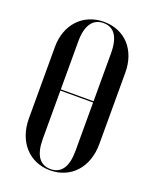

<svg xmlns="http://www.w3.org/2000/svg" viewBox="-135 -785 698 871"><g transform="rotate(20 213.5 -349.5)"><path d="M44 -180C44 -68 113 9 214 9C315 9 384 -67 384 -180V-525C384 -634 316 -708 215 -708C114 -708 44 -633 44 -525ZM135 -585C135 -661 163 -702 215 -702C266 -702 293 -663 293 -585V-353H135ZM135 -347H293V-114C293 -36 266 3 214 3C162 3 135 -37 135 -114Z"/></g></svg>

Font: Moniqa SemBd Display
Style: Regular
Weight: 600
Designer: Rajesh Rajput
Foundry: Rajesh Rajput
Version: Version 1.000